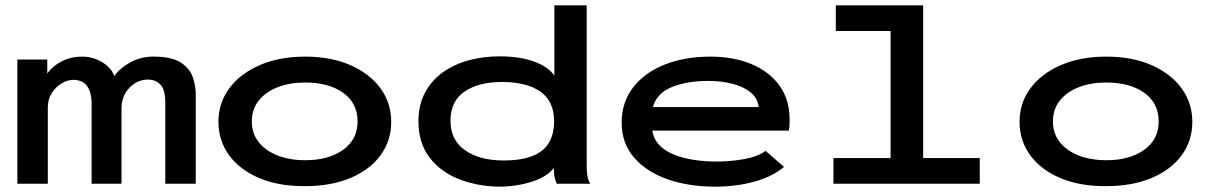

<svg xmlns="http://www.w3.org/2000/svg" viewBox="-20 -688 4540 719"><path d="M45 0V-465H157V-413Q177 -441 211.5 -458.5Q246 -476 287 -476Q329 -476 363.5 -454.5Q398 -433 408 -403Q429 -433 469 -455Q509 -477 560 -476Q626 -475 659 -452.5Q692 -430 703 -396Q714 -362 713 -327V0H599V-302Q599 -352 581 -371Q563 -390 533 -390Q495 -390 465 -359.5Q435 -329 435 -281V0H323V-298Q323 -389 254 -389Q234 -389 212 -376.5Q190 -364 174.5 -340.5Q159 -317 159 -285V0Z M1123 9Q1026 10 952.5 -20.5Q879 -51 838.5 -106Q798 -161 798 -232Q798 -302 838.5 -357Q879 -412 952.5 -444Q1026 -476 1123 -476Q1220 -476 1292.5 -444Q1365 -412 1405 -357Q1445 -302 1445 -232Q1445 -161 1405 -106.5Q1365 -52 1292.5 -21.5Q1220 9 1123 9ZM1123 -88Q1211 -88 1265 -127Q1319 -166 1319 -233Q1319 -302 1265 -340.5Q1211 -379 1123 -379Q1065 -379 1020 -361.5Q975 -344 949 -311.5Q923 -279 923 -233Q923 -188 949 -155.5Q975 -123 1020 -105.5Q1065 -88 1123 -88Z M1845 11Q1764 9 1696.5 -18Q1629 -45 1588 -99Q1547 -153 1547 -234Q1547 -296 1572 -342Q1597 -388 1639.5 -418Q1682 -448 1736.5 -462.5Q1791 -477 1850 -477Q1927 -477 1980 -457.5Q2033 -438 2056 -405V-668H2177V-67Q2177 -50 2179 -33.5Q2181 -17 2190 0H2065Q2058 -16 2056 -29Q2054 -42 2054 -59Q2029 -26 1971.5 -7.5Q1914 11 1845 11ZM1866 -87Q1962 -87 2008.5 -123Q2055 -159 2055 -234Q2055 -309 2003.5 -345Q1952 -381 1859 -381Q1772 -381 1719.5 -345Q1667 -309 1667 -236Q1667 -163 1722 -125Q1777 -87 1866 -87Z M2659 11Q2558 11 2479 -17Q2400 -45 2354 -98.5Q2308 -152 2308 -228Q2308 -306 2351.5 -361.5Q2395 -417 2470 -446.5Q2545 -476 2640 -476Q2727 -476 2794 -448Q2861 -420 2899 -367.5Q2937 -315 2937 -240Q2937 -231 2936.5 -219.5Q2936 -208 2934 -199H2423Q2429 -158 2462.5 -132.5Q2496 -107 2548.5 -95Q2601 -83 2663 -83Q2714 -83 2765.5 -92Q2817 -101 2847 -123L2916 -63Q2872 -26 2804 -7.5Q2736 11 2659 11ZM2425 -287H2821Q2818 -319 2792 -341Q2766 -363 2724 -374Q2682 -385 2632 -385Q2553 -385 2496 -362Q2439 -339 2425 -287Z M3101 0V-96H3315V-572H3110V-668H3437V-96H3649V0Z M4123 9Q4026 10 3952.5 -20.5Q3879 -51 3838.5 -106Q3798 -161 3798 -232Q3798 -302 3838.5 -357Q3879 -412 3952.5 -444Q4026 -476 4123 -476Q4220 -476 4292.5 -444Q4365 -412 4405 -357Q4445 -302 4445 -232Q4445 -161 4405 -106.5Q4365 -52 4292.5 -21.5Q4220 9 4123 9ZM4123 -88Q4211 -88 4265 -127Q4319 -166 4319 -233Q4319 -302 4265 -340.5Q4211 -379 4123 -379Q4065 -379 4020 -361.5Q3975 -344 3949 -311.5Q3923 -279 3923 -233Q3923 -188 3949 -155.5Q3975 -123 4020 -105.5Q4065 -88 4123 -88Z"/></svg>

Font: Inconsolata ExtraExpanded
Style: Bold
Weight: 700
Width: 8
Monospace: yes
Designer: Raph Levien, Cyreal, Brenton Simpson
Foundry: Raph Levien, Cyreal, Google
Version: Version 3.100; ttfautohint (v1.8.4.7-5d5b)